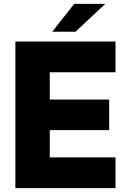

<svg xmlns="http://www.w3.org/2000/svg" viewBox="-20 -979 664 999"><path d="M581 0H60V-763H581V-603H239V-461H548V-302H239V-160H581ZM373 -814H252L366 -959H528Z"/></svg>

Font: Open Sauce Sans Black
Style: Regular
Weight: 900
Designer: Alfredo Marco Pradil
Foundry: Creative Sauce Fz LLC
Version: Version 1.477